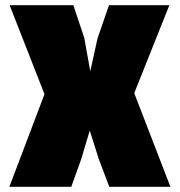

<svg xmlns="http://www.w3.org/2000/svg" viewBox="-20 -718 690 738"><path d="M16 0 151 -356 17 -698H262L304 -572L327 -444L355 -571L399 -698H631L496 -360L635 0H400L360 -106L325 -216L292 -106L254 0Z"/></svg>

Font: Azeret Mono Thin Black
Style: Regular
Weight: 900
Version: Version 1.002